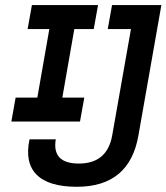

<svg xmlns="http://www.w3.org/2000/svg" viewBox="-20 -713 644 743"><path d="M277.3 9.8Q168.5 9.8 121.8 -36.9Q75.2 -83.5 94.2 -173.8H195.8Q180.2 -80.1 285.2 -80.1Q394.5 -80.1 414.1 -188.5L486.8 -600.6H397L413.6 -693.4H604.5L515.6 -188.5Q481 9.8 277.3 9.8ZM23.9 -242.7 40.5 -335.4H124.5L170.9 -600.6H86.9L103.5 -693.4H359.4L342.8 -600.6H267.6L221.2 -335.4H306.2L289.6 -242.7Z"/></svg>

Font: Cascadia Mono
Style: Italic
Weight: 400
Italic angle: -10°
Monospace: yes
Designer: Aaron Bell
Foundry: Saja Typeworks
Version: Version 2404.023; ttfautohint (v1.8.4)